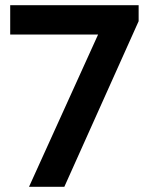

<svg xmlns="http://www.w3.org/2000/svg" viewBox="-20 -714 568 734"><path d="M91 0 355 -582H19V-694H510V-633L226 0Z"/></svg>

Font: Cantarell
Style: Bold
Weight: 700
Designer: Dave Crossland, Nikolaus Waxweiler, Florian Fecher, Jacques Le Bailly, Eben Sorkin, Alexei Vanyashin, Alexios Zavras, Em
Version: Version 0.303